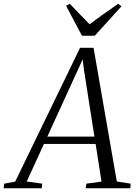

<svg xmlns="http://www.w3.org/2000/svg" viewBox="-80 -1004 732 1024"><path d="M-60.5 0 -57.5 -24.5 1 -35.5 347 -749H419L543 -36L617 -24.5L615 0H377L380.5 -24.5L461.5 -35.5L430 -236.5H154.5L62.5 -36L145 -24.5L143 0ZM172.5 -275.5H423.5L367 -637L361 -687L339 -639.5ZM357 -813.5 272.5 -973 292 -984Q317.5 -956.5 344.2 -929.8Q371 -903 398 -874.5Q432 -900.5 469.5 -927Q507 -953.5 550.5 -984L568 -970.5L425.5 -813.5Z"/></svg>

Font: Merriweather 96pt Light
Style: Italic
Weight: 300
Italic angle: -7.8°
Version: Version 2.101